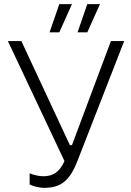

<svg xmlns="http://www.w3.org/2000/svg" viewBox="-20 -898 632 926"><path d="M266 -742 327 -878H266L219 -742ZM401 -742 462 -878H401L354 -742ZM192 8C273 8 316 -25 354 -123L579 -700H515L327 -198H317L83 -700H18L291 -121C267 -66 232 -48 190 -48C169 -48 145 -53 123 -62V-8C142 1 171 8 192 8Z"/></svg>

Font: Fixel Display Light
Style: Regular
Weight: 300
Designer: AlfaBravo + MacPaw
Foundry: Kyrylo Tkachov, Marchela Mozhyna, Serhii Makarenko, Maria Weinstein, Zakhar Kryvoshyya
Version: Version 1.211